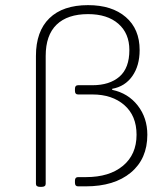

<svg xmlns="http://www.w3.org/2000/svg" viewBox="-20 -726 650 748"><path d="M136 2Q120 2 120 -10V-508Q120 -604 172.5 -655Q225 -706 323 -706Q416 -706 470 -659.5Q524 -613 524 -531Q524 -470 495.5 -429.5Q467 -389 417 -380V-376Q479 -363 516.5 -315Q554 -267 554 -201Q554 -107 489.5 -53.5Q425 0 314 0H284Q272 0 272 -14V-22Q272 -36 284 -36H315Q406 -36 459 -80Q512 -124 512 -201Q512 -275 464.5 -316.5Q417 -358 340 -358H284Q272 -358 272 -372V-380Q272 -394 284 -394H340Q407 -394 445.5 -427.5Q484 -461 484 -531Q484 -596 441 -633.5Q398 -671 323 -671Q243 -671 200.5 -630Q158 -589 158 -508V-10Q158 2 142 2Z"/></svg>

Font: Asap Semi Expanded Thin
Style: Regular
Weight: 100
Width: 6
Designer: Pablo Cosgaya
Foundry: Omnibus-Type
Version: Version 3.001; ttfautohint (v1.8.4.7-5d5b)